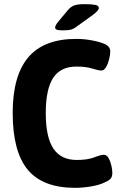

<svg xmlns="http://www.w3.org/2000/svg" viewBox="-20 -895 575 923"><path d="M341 8Q185 8 113 -79.5Q41 -167 41 -352Q41 -531 116 -619.5Q191 -708 346 -708Q383 -708 421.5 -701Q460 -694 482 -684Q510 -672 510 -648Q510 -631 504.5 -609.5Q499 -588 489.5 -572Q480 -556 468 -556Q453 -556 423 -565.5Q393 -575 348 -575Q271 -575 235.5 -520.5Q200 -466 200 -351Q200 -236 236.5 -181Q273 -126 349 -126Q401 -126 433 -138.5Q465 -151 479 -151Q493 -151 502 -135Q511 -119 515.5 -98.5Q520 -78 520 -64Q520 -47 513 -37.5Q506 -28 485 -19Q460 -6 419 1Q378 8 341 8ZM282 -749Q260 -749 252.5 -752.5Q245 -756 245 -762Q245 -772 257 -787L305 -845Q320 -863 337 -869Q354 -875 386 -875Q421 -875 438 -871.5Q455 -868 455 -857Q455 -851 448.5 -843Q442 -835 426 -823L351 -769Q336 -757 322 -753Q308 -749 282 -749Z"/></svg>

Font: Asap Semi Condensed
Style: Bold
Weight: 700
Width: 4
Designer: Pablo Cosgaya
Foundry: Omnibus-Type
Version: Version 3.001; ttfautohint (v1.8.4.7-5d5b)